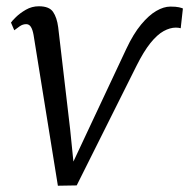

<svg xmlns="http://www.w3.org/2000/svg" viewBox="-20 -584 603 612"><path d="M382.5 -428Q405 -476 429.8 -505.8Q454.5 -535.5 478.2 -549.2Q502 -563 523 -563Q541 -563 550.5 -560.8Q560 -558.5 563 -557L556 -494Q552.5 -495 548.5 -495.5Q544.5 -496 540.5 -496Q522 -496 501.5 -484.8Q481 -473.5 459.5 -446.8Q438 -420 415 -374L224.5 7L164.5 8L87 -472.5Q84 -489.5 78.5 -498.2Q73 -507 63.5 -507Q52.5 -507 42.8 -500.2Q33 -493.5 25.5 -487.5L15 -512Q18 -517 30.8 -529.5Q43.5 -542 62.5 -553Q81.5 -564 104 -564Q137 -564 149.2 -546Q161.5 -528 165.5 -497L203.5 -172.5L214 -69L262.5 -172.5Z"/></svg>

Font: Merriweather 28pt Light
Style: Italic
Weight: 300
Italic angle: -7.8°
Version: Version 2.101